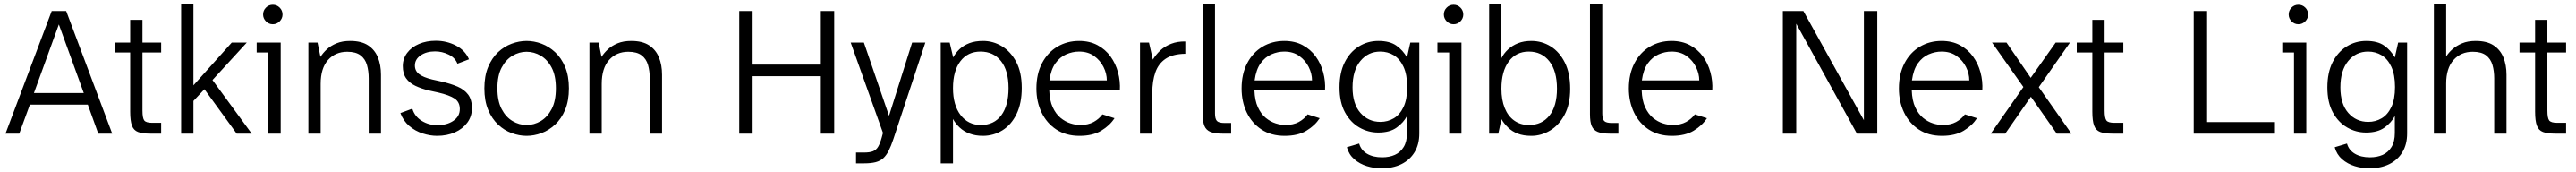

<svg xmlns="http://www.w3.org/2000/svg" viewBox="-20 -728 14051 937"><path d="M10 0 262 -668H341L592 0H516L459 -158H143L85 0ZM165 -221H437L301 -595Z M800 0Q757 0 733 -9Q709 -18 699.5 -44Q690 -70 690 -120V-442H605V-496H690V-620H757V-496H859V-442H757V-126Q757 -84 767 -71.5Q777 -59 810 -59H859V0Z M968 0V-708H1035V-263L1244 -496H1326L1139 -292L1353 0H1271L1095 -242L1035 -178V0Z M1444 0V-442H1380V-496H1511V0ZM1468 -596Q1446 -596 1430.5 -612Q1415 -628 1415 -649Q1415 -671 1430.5 -686.5Q1446 -702 1468 -702Q1490 -702 1505.5 -686.5Q1521 -671 1521 -649Q1521 -628 1505.5 -612Q1490 -596 1468 -596Z M1662 0V-496H1712L1728 -418Q1741 -439 1762.5 -459Q1784 -479 1815.5 -492Q1847 -505 1890 -505Q1951 -505 1987.5 -481Q2024 -457 2041 -415.5Q2058 -374 2058 -321V0H1991V-301Q1991 -341 1981.5 -374Q1972 -407 1946.5 -426.5Q1921 -446 1874 -446Q1809 -446 1769 -401Q1729 -356 1729 -271V0Z M2364 12Q2326 12 2285.5 -1Q2245 -14 2212.5 -41.5Q2180 -69 2164 -112L2229 -136Q2242 -93 2280.5 -69.5Q2319 -46 2365 -46Q2418 -46 2453 -70Q2488 -94 2488 -134Q2488 -172 2459.5 -191Q2431 -210 2370 -224L2320 -235Q2278 -245 2245.5 -260.5Q2213 -276 2195 -301.5Q2177 -327 2177 -368Q2177 -408 2200.5 -439.5Q2224 -471 2265 -488.5Q2306 -506 2357 -506Q2416 -506 2466.5 -480Q2517 -454 2538 -405L2475 -381Q2462 -414 2426.5 -431Q2391 -448 2353 -448Q2306 -448 2274.5 -426.5Q2243 -405 2243 -371Q2243 -342 2265.5 -324.5Q2288 -307 2337 -295L2387 -284Q2439 -272 2476 -256Q2513 -240 2533.5 -212.5Q2554 -185 2554 -138Q2554 -94 2529 -60Q2504 -26 2461 -7Q2418 12 2364 12Z M2852 12Q2812 12 2771 -3Q2730 -18 2696.5 -49.5Q2663 -81 2642.5 -130Q2622 -179 2622 -247Q2622 -314 2642.5 -363Q2663 -412 2696.5 -443.5Q2730 -475 2771 -490Q2812 -505 2852 -505Q2893 -505 2933.5 -490Q2974 -475 3008 -443.5Q3042 -412 3062.5 -363Q3083 -314 3083 -247Q3083 -179 3062.5 -130Q3042 -81 3008 -49.5Q2974 -18 2933.5 -3Q2893 12 2852 12ZM2852 -47Q2893 -47 2929.5 -68.5Q2966 -90 2989 -134Q3012 -178 3012 -247Q3012 -316 2989 -359.5Q2966 -403 2929.5 -424.5Q2893 -446 2852 -446Q2812 -446 2775.5 -424.5Q2739 -403 2716 -359.5Q2693 -316 2693 -247Q2693 -178 2716 -134Q2739 -90 2775.5 -68.5Q2812 -47 2852 -47Z M3195 0V-496H3245L3261 -418Q3274 -439 3295.5 -459Q3317 -479 3348.5 -492Q3380 -505 3423 -505Q3484 -505 3520.5 -481Q3557 -457 3574 -415.5Q3591 -374 3591 -321V0H3524V-301Q3524 -341 3514.5 -374Q3505 -407 3479.5 -426.5Q3454 -446 3407 -446Q3342 -446 3302 -401Q3262 -356 3262 -271V0Z M4012 0V-668H4085V-376H4457V-668H4530V0H4457V-313H4085V0Z M4649 162V103H4693Q4724 103 4741.5 96Q4759 89 4769.5 71.5Q4780 54 4789 22L4796 -4L4620 -496H4692L4829 -97L4955 -496H5027L4853 29Q4840 68 4827 93.5Q4814 119 4797.5 134Q4781 149 4756 155.5Q4731 162 4693 162Z M5111 162V-496H5160L5179 -415Q5192 -440 5214 -460.5Q5236 -481 5267.5 -493Q5299 -505 5342 -505Q5397 -505 5445 -476Q5493 -447 5523 -390.5Q5553 -334 5553 -249Q5553 -165 5524.5 -106.5Q5496 -48 5447.5 -18Q5399 12 5341 12Q5301 12 5269 0Q5237 -12 5214 -33.5Q5191 -55 5178 -80V162ZM5330 -47Q5402 -47 5441.5 -100Q5481 -153 5481 -248Q5481 -343 5440 -395Q5399 -447 5328 -447Q5258 -447 5218 -394Q5178 -341 5178 -248Q5178 -155 5219.5 -101Q5261 -47 5330 -47Z M5868 12Q5794 12 5741.5 -22.5Q5689 -57 5661 -115.5Q5633 -174 5633 -246Q5633 -325 5663.5 -383.5Q5694 -442 5747 -473.5Q5800 -505 5866 -505Q5923 -505 5966 -482Q6009 -459 6037 -420.5Q6065 -382 6078 -334Q6091 -286 6088 -236H5703Q5705 -180 5722 -143.5Q5739 -107 5764.5 -86Q5790 -65 5818.5 -56Q5847 -47 5871 -47Q5915 -47 5945 -63.5Q5975 -80 5993 -105L6059 -84Q6033 -44 5986.5 -16Q5940 12 5868 12ZM5704 -290H6017Q6017 -327 5999 -363Q5981 -399 5947.5 -423Q5914 -447 5866 -447Q5830 -447 5795.5 -432Q5761 -417 5736.5 -383Q5712 -349 5704 -290Z M6198 0V-496H6247L6268 -403Q6284 -430 6308.5 -453Q6333 -476 6368 -489.5Q6403 -503 6445 -502V-435Q6377 -434 6338 -408Q6299 -382 6282 -334.5Q6265 -287 6265 -221V0Z M6648 0Q6606 0 6582.5 -9.5Q6559 -19 6549.5 -41.5Q6540 -64 6540 -105V-708H6607V-110Q6607 -80 6617.5 -69Q6628 -58 6660 -58H6695V0Z M6987 12Q6913 12 6860.5 -22.5Q6808 -57 6780 -115.5Q6752 -174 6752 -246Q6752 -325 6782.5 -383.5Q6813 -442 6866 -473.5Q6919 -505 6985 -505Q7042 -505 7085 -482Q7128 -459 7156 -420.5Q7184 -382 7197 -334Q7210 -286 7207 -236H6822Q6824 -180 6841 -143.5Q6858 -107 6883.5 -86Q6909 -65 6937.5 -56Q6966 -47 6990 -47Q7034 -47 7064 -63.5Q7094 -80 7112 -105L7178 -84Q7152 -44 7105.5 -16Q7059 12 6987 12ZM6823 -290H7136Q7136 -327 7118 -363Q7100 -399 7066.5 -423Q7033 -447 6985 -447Q6949 -447 6914.5 -432Q6880 -417 6855.5 -383Q6831 -349 6823 -290Z M7514 189Q7474 189 7435 177Q7396 165 7366.5 139.5Q7337 114 7326 74L7393 54Q7403 90 7436 109.5Q7469 129 7518 129Q7558 129 7588 115.5Q7618 102 7636 72.5Q7654 43 7654 -4V-96Q7635 -60 7597.5 -33Q7560 -6 7497 -6Q7442 -6 7394 -33.5Q7346 -61 7316 -115.5Q7286 -170 7286 -252Q7286 -332 7314 -388Q7342 -444 7390.5 -474.5Q7439 -505 7498 -505Q7560 -505 7596 -479.5Q7632 -454 7654 -415L7672 -496H7721V-1Q7721 59 7695 101.5Q7669 144 7623 166.5Q7577 189 7514 189ZM7509 -64Q7549 -64 7582 -83.5Q7615 -103 7635 -145Q7655 -187 7655 -254Q7655 -321 7635 -364Q7615 -407 7582 -427Q7549 -447 7508 -447Q7442 -447 7399.5 -395.5Q7357 -344 7357 -252Q7357 -162 7400 -113Q7443 -64 7509 -64Z M7884 0V-442H7820V-496H7951V0ZM7908 -596Q7886 -596 7870.5 -612Q7855 -628 7855 -649Q7855 -671 7870.5 -686.5Q7886 -702 7908 -702Q7930 -702 7945.5 -686.5Q7961 -671 7961 -649Q7961 -628 7945.5 -612Q7930 -596 7908 -596Z M8332 12Q8289 12 8258 0Q8227 -12 8205 -33.5Q8183 -55 8169 -79L8152 0H8102V-708H8169V-411Q8182 -437 8205 -458.5Q8228 -480 8259.5 -492.5Q8291 -505 8332 -505Q8390 -505 8438 -475Q8486 -445 8515 -387Q8544 -329 8544 -244Q8544 -160 8513.5 -103Q8483 -46 8434.5 -17Q8386 12 8332 12ZM8319 -47Q8390 -47 8431 -98.5Q8472 -150 8472 -245Q8472 -341 8430.5 -394Q8389 -447 8318 -447Q8249 -447 8209 -393Q8169 -339 8169 -245Q8169 -184 8187 -139.5Q8205 -95 8239 -71Q8273 -47 8319 -47Z M8760 0Q8718 0 8694.5 -9.5Q8671 -19 8661.5 -41.5Q8652 -64 8652 -105V-708H8719V-110Q8719 -80 8729.5 -69Q8740 -58 8772 -58H8807V0Z M9099 12Q9025 12 8972.5 -22.5Q8920 -57 8892 -115.5Q8864 -174 8864 -246Q8864 -325 8894.5 -383.5Q8925 -442 8978 -473.5Q9031 -505 9097 -505Q9154 -505 9197 -482Q9240 -459 9268 -420.5Q9296 -382 9309 -334Q9322 -286 9319 -236H8934Q8936 -180 8953 -143.5Q8970 -107 8995.5 -86Q9021 -65 9049.5 -56Q9078 -47 9102 -47Q9146 -47 9176 -63.5Q9206 -80 9224 -105L9290 -84Q9264 -44 9217.5 -16Q9171 12 9099 12ZM8935 -290H9248Q9248 -327 9230 -363Q9212 -399 9178.5 -423Q9145 -447 9097 -447Q9061 -447 9026.5 -432Q8992 -417 8967.5 -383Q8943 -349 8935 -290Z M9704 0V-668H9816L10146 -73V-668H10219V0H10108L9777 -599V0Z M10572 12Q10498 12 10445.5 -22.5Q10393 -57 10365 -115.5Q10337 -174 10337 -246Q10337 -325 10367.5 -383.5Q10398 -442 10451 -473.5Q10504 -505 10570 -505Q10627 -505 10670 -482Q10713 -459 10741 -420.5Q10769 -382 10782 -334Q10795 -286 10792 -236H10407Q10409 -180 10426 -143.5Q10443 -107 10468.5 -86Q10494 -65 10522.5 -56Q10551 -47 10575 -47Q10619 -47 10649 -63.5Q10679 -80 10697 -105L10763 -84Q10737 -44 10690.5 -16Q10644 12 10572 12ZM10408 -290H10721Q10721 -327 10703 -363Q10685 -399 10651.5 -423Q10618 -447 10570 -447Q10534 -447 10499.5 -432Q10465 -417 10440.5 -383Q10416 -349 10408 -290Z M10838 0 11016 -254 10845 -496H10924L11056 -304L11192 -496H11270L11100 -253L11278 0H11198L11057 -201L10917 0Z M11502 0Q11459 0 11435 -9Q11411 -18 11401.5 -44Q11392 -70 11392 -120V-442H11307V-496H11392V-620H11459V-496H11561V-442H11459V-126Q11459 -84 11469 -71.5Q11479 -59 11512 -59H11561V0Z M11945 0V-668H12018V-63H12388V0Z M12492 0V-442H12428V-496H12559V0ZM12516 -596Q12494 -596 12478.5 -612Q12463 -628 12463 -649Q12463 -671 12478.5 -686.5Q12494 -702 12516 -702Q12538 -702 12553.5 -686.5Q12569 -671 12569 -649Q12569 -628 12553.5 -612Q12538 -596 12516 -596Z M12902 189Q12862 189 12823 177Q12784 165 12754.5 139.5Q12725 114 12714 74L12781 54Q12791 90 12824 109.5Q12857 129 12906 129Q12946 129 12976 115.5Q13006 102 13024 72.5Q13042 43 13042 -4V-96Q13023 -60 12985.5 -33Q12948 -6 12885 -6Q12830 -6 12782 -33.5Q12734 -61 12704 -115.5Q12674 -170 12674 -252Q12674 -332 12702 -388Q12730 -444 12778.5 -474.5Q12827 -505 12886 -505Q12948 -505 12984 -479.5Q13020 -454 13042 -415L13060 -496H13109V-1Q13109 59 13083 101.5Q13057 144 13011 166.5Q12965 189 12902 189ZM12897 -64Q12937 -64 12970 -83.5Q13003 -103 13023 -145Q13043 -187 13043 -254Q13043 -321 13023 -364Q13003 -407 12970 -427Q12937 -447 12896 -447Q12830 -447 12787.5 -395.5Q12745 -344 12745 -252Q12745 -162 12788 -113Q12831 -64 12897 -64Z M13255 0V-708H13322V-420Q13335 -441 13356.5 -460Q13378 -479 13409 -492Q13440 -505 13483 -505Q13544 -505 13580.5 -481Q13617 -457 13634 -415.5Q13651 -374 13651 -321V0H13584V-301Q13584 -341 13574.5 -374Q13565 -407 13539.5 -426.5Q13514 -446 13467 -446Q13402 -446 13362 -401Q13322 -356 13322 -273V0Z M13917 0Q13874 0 13850 -9Q13826 -18 13816.5 -44Q13807 -70 13807 -120V-442H13722V-496H13807V-620H13874V-496H13976V-442H13874V-126Q13874 -84 13884 -71.5Q13894 -59 13927 -59H13976V0Z"/></svg>

Font: Atkinson Hyperlegible Next Light
Style: Regular
Weight: 300
Designer: Elliott Scott, Megan Eiswerth, Linus Boman, Theodore Petrosky, Letters from Sweden
Foundry: Applied Design Works, Letters from Sweden
Version: Version 2.001